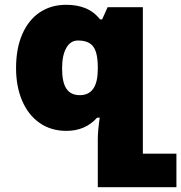

<svg xmlns="http://www.w3.org/2000/svg" viewBox="-20 -538 756 801"><path d="M388 42Q388 8 396 -47H385Q336 8 257 8Q193 8 145.5 -25Q98 -58 72.5 -117.5Q47 -177 47 -254Q47 -336 73 -395.5Q99 -455 146 -486.5Q193 -518 256 -518Q301 -518 336 -504Q371 -490 398 -457H406L429 -508H576V103H716V243H388ZM388 -250V-257Q388 -317 369.5 -343Q351 -369 305 -369Q274 -369 256.5 -338Q239 -307 239 -252Q239 -195 257 -168Q275 -141 313 -141Q388 -141 388 -250Z"/></svg>

Font: Noto Sans Armenian Black
Style: Regular
Weight: 900
Designer: Monotype Design team
Foundry: Monotype Imaging Inc.
Version: Version 1.000